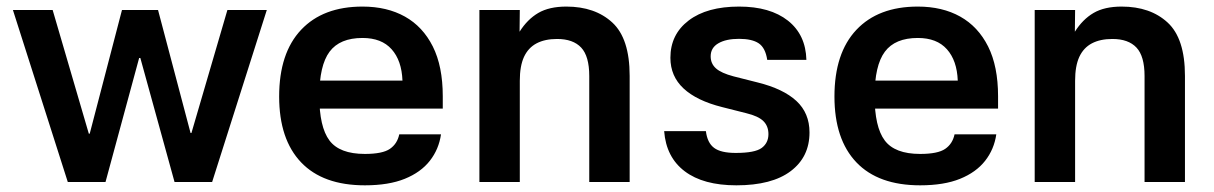

<svg xmlns="http://www.w3.org/2000/svg" viewBox="-20 -545 3636 575"><path d="M18.7 -515H137.7L246 -144.7H248.7L345.3 -515H453.3L550.7 -146.7H553.3L661 -515H779L615.3 0H502.7L400.3 -371.3H396.7L296 0H183Z M884 -303.7H1185.3Q1183 -363.7 1152.8 -397.5Q1122.7 -431.3 1065.7 -431.3Q997.7 -431.3 967 -390.2Q936.3 -349 936.3 -257Q936.3 -165 966.5 -124.5Q996.7 -84 1072.7 -84Q1125.7 -84 1147.7 -99.2Q1169.7 -114.3 1175.7 -142.7H1300.7Q1294.3 -98 1267.3 -63.5Q1240.3 -29 1192.2 -9.5Q1144 10 1072.7 10Q947.3 10 881.7 -58.8Q816 -127.7 816 -256Q816 -386 881.7 -455.7Q947.3 -525.3 1065.7 -525.3Q1139 -525.3 1192.7 -495.3Q1246.3 -465.3 1276.2 -405.8Q1306 -346.3 1306 -256.7V-219.7H883Z M1536.7 0H1415.7V-515H1536.7L1536 -450Q1559.3 -487 1592 -506.2Q1624.7 -525.3 1676 -525.3Q1762 -525.3 1813.8 -477.5Q1865.7 -429.7 1865.7 -317.7V0H1744.7V-317.3Q1744.7 -376.7 1720.5 -402.5Q1696.3 -428.3 1648.3 -428.3Q1612 -428.3 1587 -415.2Q1562 -402 1549.3 -374.7Q1536.7 -347.3 1536.7 -303Z M2277.7 -365.7Q2272.3 -401.7 2252.3 -415.2Q2232.3 -428.7 2193.3 -428.7Q2154.3 -428.7 2131.3 -415.3Q2108.3 -402 2108.3 -376.3Q2108.3 -354.3 2124.2 -340.2Q2140 -326 2177 -316.3L2249.3 -298Q2325.7 -279 2365 -242.7Q2404.3 -206.3 2404.3 -148.3Q2404.3 -75 2348 -32.5Q2291.7 10 2185.3 10Q2086.3 10 2030.7 -32Q1975 -74 1969 -152.3H2094Q2098.3 -117.3 2118.5 -102.2Q2138.7 -87 2183.3 -87Q2241 -87 2261.2 -102Q2281.3 -117 2281.3 -143.3Q2281.3 -167.3 2266.2 -182.3Q2251 -197.3 2215 -206L2142.7 -224.3Q2066.7 -243.3 2027.2 -280Q1987.7 -316.7 1987.7 -372Q1987.7 -442 2042.5 -483.7Q2097.3 -525.3 2193.3 -525.3Q2286.3 -525.3 2339.7 -483.2Q2393 -441 2395 -365.7Z M2547 -303.7H2848.3Q2846 -363.7 2815.8 -397.5Q2785.7 -431.3 2728.7 -431.3Q2660.7 -431.3 2630 -390.2Q2599.3 -349 2599.3 -257Q2599.3 -165 2629.5 -124.5Q2659.7 -84 2735.7 -84Q2788.7 -84 2810.7 -99.2Q2832.7 -114.3 2838.7 -142.7H2963.7Q2957.3 -98 2930.3 -63.5Q2903.3 -29 2855.2 -9.5Q2807 10 2735.7 10Q2610.3 10 2544.7 -58.8Q2479 -127.7 2479 -256Q2479 -386 2544.7 -455.7Q2610.3 -525.3 2728.7 -525.3Q2802 -525.3 2855.7 -495.3Q2909.3 -465.3 2939.2 -405.8Q2969 -346.3 2969 -256.7V-219.7H2546Z M3199.7 0H3078.7V-515H3199.7L3199 -450Q3222.3 -487 3255 -506.2Q3287.7 -525.3 3339 -525.3Q3425 -525.3 3476.8 -477.5Q3528.7 -429.7 3528.7 -317.7V0H3407.7V-317.3Q3407.7 -376.7 3383.5 -402.5Q3359.3 -428.3 3311.3 -428.3Q3275 -428.3 3250 -415.2Q3225 -402 3212.3 -374.7Q3199.7 -347.3 3199.7 -303Z"/></svg>

Font: 42dot Sans Light
Style: Regular
Weight: 300
Designer: 42dot
Version: Version 1.000